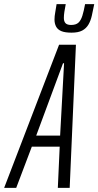

<svg xmlns="http://www.w3.org/2000/svg" viewBox="-60 -903 473 923"><path d="M-40 0 224 -688H305L275 0H218L227 -198H93L18 0ZM114 -251H229L248 -599H243ZM284 -746Q252 -746 234.5 -753.5Q217 -761 209.5 -775.5Q202 -790 202 -809Q202 -825 205.5 -843.5Q209 -862 212 -883H256Q252 -863 249.5 -846.5Q247 -830 247 -817Q247 -800 255 -791.5Q263 -783 282 -783Q305 -783 317 -794Q329 -805 336 -827.5Q343 -850 349 -883H393Q387 -853 381.5 -828Q376 -803 365 -784.5Q354 -766 335 -756Q316 -746 284 -746Z"/></svg>

Font: Saira UltraCondensed
Style: Italic
Weight: 400
Width: 1
Italic angle: -12°
Designer: Hector Gatti with collaboration of the Omnibus-Type team
Foundry: Omnibus-Type
Version: Version 1.101